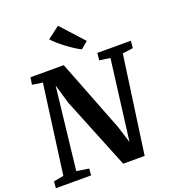

<svg xmlns="http://www.w3.org/2000/svg" viewBox="-173 -1132 1141 1263"><g transform="rotate(-20 398.0 -500.0)"><path d="M-0.5 0 3.5 -46.5 73.5 -59.5 157 -682.5 84.5 -693 92 -743H325L521.5 -238.5L558.5 -119.5L630 -682.5L555 -693L560 -743H795L790.5 -693L716.5 -682.5L621 0H471L268.5 -500.5L229 -635.5L164 -60L250.5 -46.5L246 0ZM473 -800Q456 -807.5 431 -823.5Q406 -839.5 379.2 -859.5Q352.5 -879.5 329.5 -899.5Q306.5 -919.5 293 -935.5L378 -999.5L522 -841Z"/></g></svg>

Font: Merriweather Light 18pt
Style: Bold Italic
Weight: 700
Italic angle: -7.8°
Version: Version 2.101